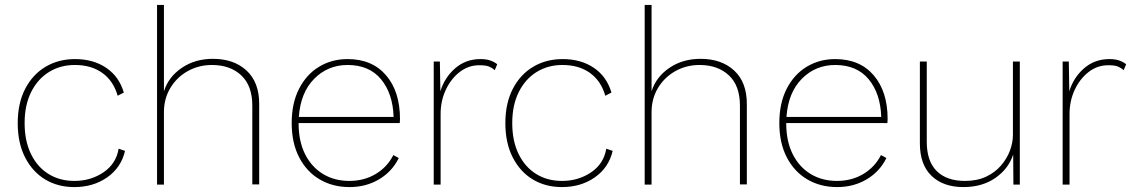

<svg xmlns="http://www.w3.org/2000/svg" viewBox="-20 -750 4605 780"><path d="M285 -510Q359 -510 411.5 -474.5Q464 -439 483 -374L458 -361Q441 -421 396 -453.5Q351 -486 284 -486Q225 -486 179 -457.5Q133 -429 106.5 -376Q80 -323 80 -250Q80 -177 106 -124Q132 -71 177.5 -43Q223 -15 282 -15Q349 -15 400.5 -50Q452 -85 462 -146L488 -137Q472 -69 415.5 -29.5Q359 10 282 10Q215 10 163.5 -21Q112 -52 82 -110.5Q52 -169 52 -250Q52 -331 82.5 -389.5Q113 -448 165.5 -479Q218 -510 285 -510Z M618 0V-730H646V-379Q664 -437 718 -474Q772 -511 845 -511Q930 -511 981.5 -463.5Q1033 -416 1033 -328V-1H1005V-321Q1005 -402 960 -444Q915 -486 841 -486Q787 -486 742.5 -461Q698 -436 672 -392.5Q646 -349 646 -295V0Z M1400 10Q1332 10 1279 -21Q1226 -52 1195.5 -110.5Q1165 -169 1165 -250Q1165 -331 1195 -389.5Q1225 -448 1276.5 -479Q1328 -510 1392 -510Q1492 -510 1548.5 -444Q1605 -378 1605 -266Q1605 -258 1604 -250H1193Q1193 -176 1219.5 -123.5Q1246 -71 1292.5 -43Q1339 -15 1399 -15Q1459 -15 1506 -43Q1553 -71 1578 -120L1600 -108Q1573 -53 1520 -21.5Q1467 10 1400 10ZM1392 -486Q1312 -486 1256.5 -430Q1201 -374 1194 -275H1579Q1576 -370 1528 -428Q1480 -486 1392 -486Z M1742 0V-500H1767L1769 -379Q1786 -435 1829 -472.5Q1872 -510 1932 -510Q1956 -510 1972.5 -504Q1989 -498 2000 -489L1990 -465Q1980 -474 1967 -479.5Q1954 -485 1927 -485Q1883 -485 1847.5 -457.5Q1812 -430 1791 -385Q1770 -340 1770 -287V0Z M2266 -510Q2340 -510 2392.5 -474.5Q2445 -439 2464 -374L2439 -361Q2422 -421 2377 -453.5Q2332 -486 2265 -486Q2206 -486 2160 -457.5Q2114 -429 2087.5 -376Q2061 -323 2061 -250Q2061 -177 2087 -124Q2113 -71 2158.5 -43Q2204 -15 2263 -15Q2330 -15 2381.5 -50Q2433 -85 2443 -146L2469 -137Q2453 -69 2396.5 -29.5Q2340 10 2263 10Q2196 10 2144.5 -21Q2093 -52 2063 -110.5Q2033 -169 2033 -250Q2033 -331 2063.5 -389.5Q2094 -448 2146.5 -479Q2199 -510 2266 -510Z M2599 0V-730H2627V-379Q2645 -437 2699 -474Q2753 -511 2826 -511Q2911 -511 2962.5 -463.5Q3014 -416 3014 -328V-1H2986V-321Q2986 -402 2941 -444Q2896 -486 2822 -486Q2768 -486 2723.5 -461Q2679 -436 2653 -392.5Q2627 -349 2627 -295V0Z M3381 10Q3313 10 3260 -21Q3207 -52 3176.5 -110.5Q3146 -169 3146 -250Q3146 -331 3176 -389.5Q3206 -448 3257.5 -479Q3309 -510 3373 -510Q3473 -510 3529.5 -444Q3586 -378 3586 -266Q3586 -258 3585 -250H3174Q3174 -176 3200.5 -123.5Q3227 -71 3273.5 -43Q3320 -15 3380 -15Q3440 -15 3487 -43Q3534 -71 3559 -120L3581 -108Q3554 -53 3501 -21.5Q3448 10 3381 10ZM3373 -486Q3293 -486 3237.5 -430Q3182 -374 3175 -275H3560Q3557 -370 3509 -428Q3461 -486 3373 -486Z M3894 10Q3812 10 3764.5 -35.5Q3717 -81 3717 -168V-500H3745V-174Q3745 -95 3785.5 -55Q3826 -15 3900 -15Q3949 -15 3985.5 -32Q4022 -49 4046.5 -77.5Q4071 -106 4083 -138.5Q4095 -171 4095 -202V-500H4123V0H4097L4096 -122Q4077 -64 4023.5 -27Q3970 10 3894 10Z M4297 0V-500H4322L4324 -379Q4341 -435 4384 -472.5Q4427 -510 4487 -510Q4511 -510 4527.5 -504Q4544 -498 4555 -489L4545 -465Q4535 -474 4522 -479.5Q4509 -485 4482 -485Q4438 -485 4402.5 -457.5Q4367 -430 4346 -385Q4325 -340 4325 -287V0Z"/></svg>

Font: Work Sans ExtraLight
Style: Regular
Weight: 200
Designer: Wei Huang
Foundry: Wei Huang
Version: Version 2.010; ttfautohint (v1.8.3)